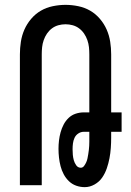

<svg xmlns="http://www.w3.org/2000/svg" viewBox="-20 -763 540 791"><path d="M329 8Q311 8 294 2Q277 -4 264 -16.5Q251 -29 242.5 -45Q234 -61 229.5 -78.5Q225 -96 223 -114Q221 -132 221 -150Q221 -167 223 -184Q225 -201 229.5 -217.5Q234 -234 242 -249.5Q250 -265 262.5 -277Q275 -289 291.5 -294.5Q308 -300 325 -300H348V-539Q348 -554 346.5 -568.5Q345 -583 340 -597.5Q335 -612 326.5 -624.5Q318 -637 306 -646Q294 -655 279.5 -659Q265 -663 250 -663Q235 -663 220.5 -659Q206 -655 194 -646Q182 -637 173.5 -624.5Q165 -612 160 -597.5Q155 -583 153.5 -568.5Q152 -554 152 -539V0H62V-539Q62 -565 66 -591Q70 -617 80.5 -641Q91 -665 108.5 -685.5Q126 -706 148.5 -719Q171 -732 197.5 -737.5Q224 -743 250 -743Q276 -743 302.5 -737.5Q329 -732 351.5 -719Q374 -706 391.5 -685.5Q409 -665 419.5 -641Q430 -617 434 -591Q438 -565 438 -539V-300H481V-220H438V-196Q438 -175 436.5 -153.5Q435 -132 431 -111Q427 -90 420 -69.5Q413 -49 401 -31.5Q389 -14 369.5 -3Q350 8 329 8ZM313 -72Q321 -72 326.5 -79.5Q332 -87 335.5 -95Q339 -103 340.5 -111Q342 -119 343.5 -127.5Q345 -136 346 -145Q347 -154 347.5 -162.5Q348 -171 348 -179.5Q348 -188 348 -196V-220H325Q313 -220 302.5 -213Q292 -206 287 -195Q282 -184 280.5 -172Q279 -160 279 -148Q279 -136 280 -125Q281 -114 284 -103Q287 -92 294 -82Q301 -72 313 -72Z"/></svg>

Font: Iosevka Term Curly Medium
Style: Regular
Weight: 500
Designer: Belleve Invis
Foundry: Belleve Invis
Version: Version 32.3.0